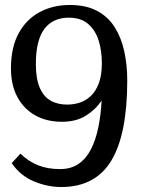

<svg xmlns="http://www.w3.org/2000/svg" viewBox="-20 -737 565 771"><path d="M226 14Q170 14 115.5 -9Q61 -32 27 -82L62 -120Q94 -89 132.5 -73.5Q171 -58 221 -58Q265 -58 295.5 -79Q326 -100 345 -137Q364 -174 374.5 -224Q385 -274 388 -333Q363 -296 324 -272Q285 -248 229 -248Q168 -248 122 -273.5Q76 -299 50 -347Q24 -395 24 -462Q24 -547 55 -603.5Q86 -660 139.5 -688.5Q193 -717 260 -717Q325 -717 369.5 -693.5Q414 -670 440.5 -628Q467 -586 479 -531Q491 -476 491 -414Q491 -198 427 -92Q363 14 226 14ZM250 -317Q276 -317 300.5 -325Q325 -333 345 -352Q365 -371 377 -403Q389 -435 389 -484Q389 -532 376.5 -573Q364 -614 335 -640Q306 -666 256 -666Q225 -666 200.5 -655Q176 -644 159 -622Q142 -600 133 -564.5Q124 -529 124 -480Q124 -421 139.5 -385Q155 -349 183 -333Q211 -317 250 -317Z"/></svg>

Font: Literata 18pt
Style: Regular
Weight: 400
Designer: Latin by Veronika Burian and Jose Scaglione. Greek by Irene Vlachou. Cyrillic by Vera Evstafieva.
Foundry: TypeTogether
Version: Version 3.103;gftools[0.9.29]